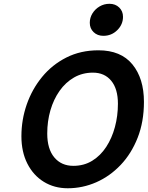

<svg xmlns="http://www.w3.org/2000/svg" viewBox="-20 -984 782 1016"><path d="M368.2 -106.4Q424.3 -106.4 468 -133.3Q511.7 -160.2 542 -206.5Q572.3 -252.9 588.1 -311.8Q604 -370.6 604 -435.1Q604 -513.7 568.6 -556.6Q533.2 -599.6 471.7 -599.6Q416.5 -599.6 371.8 -574Q327.1 -548.3 295.4 -503.4Q263.7 -458.5 246.8 -400.4Q230 -342.3 230 -277.3Q230 -195.8 267.3 -151.1Q304.7 -106.4 368.2 -106.4ZM741.7 -444.8Q741.7 -339.8 708.5 -255.4Q675.3 -170.9 618.4 -111.1Q561.5 -51.3 489.3 -19.5Q417 12.2 338.4 12.2Q267.1 12.2 211.7 -22Q156.2 -56.2 124.8 -118.2Q93.3 -180.2 93.3 -263.2Q93.3 -349.6 121.3 -430.7Q149.4 -511.7 202.6 -576.7Q255.9 -641.6 331.3 -679.7Q406.7 -717.8 501 -717.8Q619.6 -717.8 680.7 -643.3Q741.7 -568.8 741.7 -444.8ZM455.1 -863.3Q455.1 -890.1 469.2 -913.1Q483.4 -936 507.1 -950Q530.8 -963.9 559.1 -963.9Q590.8 -963.9 610.8 -944.3Q630.9 -924.8 630.9 -895Q630.9 -854.5 600.6 -824.5Q570.3 -794.4 526.9 -794.4Q495.6 -794.4 475.3 -814Q455.1 -833.5 455.1 -863.3Z"/></svg>

Font: Andika
Style: Bold Italic
Weight: 700
Italic angle: -14°
Designer: Victor Gaultney, Annie Olsen, Julie Remington, Don Collingsworth, Eric Hays, Becca Hirsbrunner
Foundry: SIL International
Version: Version 6.101